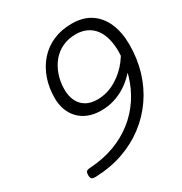

<svg xmlns="http://www.w3.org/2000/svg" viewBox="-229 -1189 1302 1372"><g transform="rotate(-30 421.5 -503.0)"><path d="M559 -1020Q653 -1020 716 -977.5Q779 -935 811 -859.5Q843 -784 843 -684Q843 -568 812 -465Q781 -362 721.5 -276Q662 -190 578.5 -126.5Q495 -63 390.5 -26.5Q286 10 165 14Q146 15 134.5 10.5Q123 6 121 -17Q120 -44 128.5 -52.5Q137 -61 162 -62Q272 -69 363.5 -103Q455 -137 527 -194Q599 -251 649 -327Q699 -403 725 -493Q751 -583 751 -681Q751 -741 738 -789Q725 -837 699 -870.5Q673 -904 634.5 -922Q596 -940 546 -940Q485 -940 436 -917Q387 -894 352.5 -852.5Q318 -811 299 -755.5Q280 -700 280 -635Q280 -585 298.5 -545Q317 -505 354.5 -481.5Q392 -458 451 -458Q493 -458 532 -469.5Q571 -481 606 -502Q641 -523 671 -550Q701 -577 724.5 -608.5Q748 -640 765 -672L790 -598Q759 -546 720.5 -505Q682 -464 637 -435.5Q592 -407 541.5 -391.5Q491 -376 435 -376Q375 -376 329 -394.5Q283 -413 252 -446Q221 -479 205 -523Q189 -567 189 -618Q189 -705 215 -778.5Q241 -852 289 -906Q337 -960 405 -990Q473 -1020 559 -1020Z"/></g></svg>

Font: Playwrite MX
Style: Regular
Weight: 400
Designer: Veronika Burian, José Scaglione
Foundry: TypeTogether
Version: Version 1.002